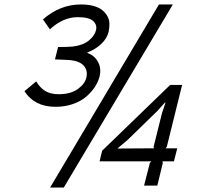

<svg xmlns="http://www.w3.org/2000/svg" viewBox="-20 -840 905 870"><path d="M713.9 -327.1 730 -375H727.1L690.9 -335L556.2 -204.1L514.2 -168.9V-167L678.2 -168L675.8 -173.8ZM431.2 -493.2Q424.8 -468.3 408.9 -444.6Q393.1 -420.9 368.9 -400.6Q344.7 -380.4 309.1 -368.2Q273.4 -356 231.9 -356Q136.2 -356 90.8 -426.8L144 -471.2Q161.6 -441.9 185.3 -427.5Q209 -413.1 246.1 -413.1Q299.3 -413.1 331.8 -436Q364.3 -459 371.1 -487.8Q378.9 -520 360.1 -541.7Q341.3 -563.5 295.9 -567.9Q287.6 -568.8 260.3 -569.6Q232.9 -570.3 229 -570.8L243.2 -627Q285.6 -627 308.1 -628.9Q355.5 -634.3 382.1 -656Q408.7 -677.7 415 -703.1Q420.9 -727.5 402.1 -744.9Q383.3 -762.2 332 -762.2Q265.6 -762.2 206.1 -707L174.8 -752Q251.5 -819.8 347.2 -819.8Q378.9 -819.8 403.8 -813Q428.7 -806.2 443.4 -794.2Q458 -782.2 466.8 -766.4Q475.6 -750.5 475.8 -732.7Q476.1 -714.8 472.2 -695.8Q464.8 -666 439.5 -641.6Q414.1 -617.2 376 -602.1V-600.1Q408.7 -588.4 424.3 -559.1Q439.9 -529.8 431.2 -493.2ZM700.2 -819.8H763.2L269 9.8H207ZM783.2 -168 768.1 -108.9H715.8L717.8 -102.1L692.9 1H632.8L659.2 -102.1L666 -108.9H431.2L442.9 -157.2L751 -455.1H805.2L735.8 -174.8L730 -168Z"/></svg>

Font: Sinkin Sans 300 Light Italic
Style: Regular
Weight: 300
Italic angle: -112°
Designer: Keith Bates
Foundry: K-Type
Version: Sinkin Sans (version 1.0)  by Keith Bates   •   © 2014   www